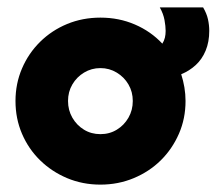

<svg xmlns="http://www.w3.org/2000/svg" viewBox="-20 -489 590 523"><path d="M253.5 13.9Q204.9 13.9 162.8 -3.8Q120.8 -21.5 89.2 -52.4Q57.6 -83.3 39.9 -124.7Q22.2 -166 22.2 -213.9Q22.2 -261.1 39.9 -302.4Q57.6 -343.8 89.2 -375Q120.8 -406.2 162.8 -423.6Q204.9 -441 253.5 -441Q304.2 -441 347.6 -422.2Q391 -403.5 422.2 -370.1Q427.1 -377.8 429.2 -386.5Q431.2 -395.1 431.2 -404.9Q431.2 -417.4 428.1 -434.4Q425 -451.4 415.3 -468.8H533.3Q543.1 -452.1 546.5 -436.5Q550 -420.8 550 -404.9Q550 -375 540.3 -351.4Q530.6 -327.8 513.2 -311.8Q495.8 -295.8 473.6 -286.8Q479.2 -269.4 482.3 -251Q485.4 -232.6 485.4 -213.9Q485.4 -166 467.4 -124.7Q449.3 -83.3 418.1 -52.4Q386.8 -21.5 344.4 -3.8Q302.1 13.9 253.5 13.9ZM253.5 -123.6Q278.5 -123.6 298.3 -135.8Q318.1 -147.9 329.9 -168.4Q341.7 -188.9 341.7 -213.9Q341.7 -238.9 329.9 -259Q318.1 -279.2 297.9 -291.3Q277.8 -303.5 253.5 -303.5Q229.2 -303.5 209 -291.3Q188.9 -279.2 177.1 -259Q165.3 -238.9 165.3 -213.9Q165.3 -188.9 177.1 -168.4Q188.9 -147.9 208.7 -135.8Q228.5 -123.6 253.5 -123.6Z"/></svg>

Font: Afacad Flux ExtraBold
Style: Regular
Weight: 800
Designer: Kristian Moeller
Foundry: Dicotype
Version: Version 1.100